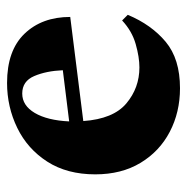

<svg xmlns="http://www.w3.org/2000/svg" viewBox="-13 -502 530 544"><g transform="rotate(-90 252.0 -230.0)"><path d="M274 15Q206 15 150.5 -14Q95 -43 62.5 -97Q30 -151 30 -225Q30 -305 66 -361Q102 -417 161.5 -446Q221 -475 289 -475Q381 -475 428.5 -425.5Q476 -376 476 -296L181 -259Q187 -174 231 -137Q275 -100 333 -100Q362 -100 399 -110.5Q436 -121 466 -149L482 -133Q454 -66 405.5 -25.5Q357 15 274 15ZM259 -432Q225 -432 204 -396.5Q183 -361 180 -299L325 -317Q323 -364 308.5 -398Q294 -432 259 -432Z"/></g></svg>

Font: Bona Nova SC
Style: Bold
Weight: 700
Designer: Mateusz Machalski
Foundry: Capitalics
Version: Version 4.001; ttfautohint (v1.8.4.7-5d5b)